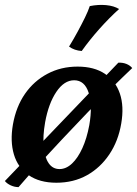

<svg xmlns="http://www.w3.org/2000/svg" viewBox="-22 -740 562 787"><path d="M209 9Q140 9 95.5 -22Q51 -53 35 -107Q19 -161 31 -230Q44 -303 80.5 -355.5Q117 -408 172.5 -437.5Q228 -467 296 -467Q364 -467 408 -437.5Q452 -408 469.5 -356Q487 -304 475 -234Q463 -162 426 -107Q389 -52 334 -21.5Q279 9 209 9ZM222 -47Q249 -47 273 -69.5Q297 -92 315.5 -132.5Q334 -173 344 -227Q358 -308 341.5 -359.5Q325 -411 282 -411Q241 -411 209 -363.5Q177 -316 163 -239Q153 -182 157 -138.5Q161 -95 177.5 -71Q194 -47 222 -47ZM54 27Q38 27 22.5 20Q7 13 -2 2L463 -483Q481 -484 496 -478Q511 -472 520 -461Q484 -427 436.5 -380Q389 -333 337 -279Q285 -225 233.5 -170Q182 -115 135.5 -64.5Q89 -14 54 27ZM346 -715Q381 -722 413 -719Q445 -716 466 -703Q425 -666 385 -621Q345 -576 313 -531Q283 -533 261 -549Q280 -580 296.5 -610.5Q313 -641 326 -667.5Q339 -694 346 -715Z"/></svg>

Font: Vollkorn SemiBold
Style: Italic
Weight: 600
Italic angle: -11°
Designer: Friedrich Althausen
Foundry: Friedrich Althausen
Version: Version 5.000